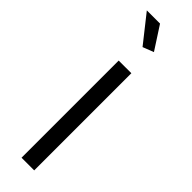

<svg xmlns="http://www.w3.org/2000/svg" viewBox="-255 -729 728 728"><g transform="rotate(45 109.0 -365.5)"><path d="M16.1 -731H86.9L147 -638.2L103 -621.1ZM75.2 0V-521H143.1V0Z"/></g></svg>

Font: Rawline
Style: Regular
Weight: 400
Designer: Matt McInerney, Pablo Impallari, Rodrigo Fuenzalida
Foundry: Matt McInerney, Pablo Impallari, Rodrigo Fuenzalida
Version: Version 4.020;PS 004.020;hotconv 1.0.88;makeotf.lib2.5.64775